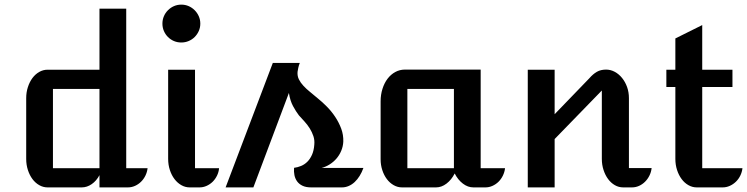

<svg xmlns="http://www.w3.org/2000/svg" viewBox="-20 -814 3245 834"><path d="M93.8 -387.2Q93.8 -413.1 101.1 -435.5Q108.4 -458 120.8 -474.9Q133.3 -491.7 150.4 -501.5Q167.5 -511.2 186.5 -511.2H412.1V-776.4H528.3V-83.5H621.1Q619.1 -66.4 611.6 -51Q604 -35.6 592.5 -24.4Q581.1 -13.2 566.4 -6.6Q551.8 0 535.6 0H412.1V-53.2Q398.9 -28.3 378.4 -14.2Q357.9 0 335 0H186.5Q167.5 0 150.4 -9.8Q133.3 -19.5 120.8 -36.4Q108.4 -53.2 101.1 -75.7Q93.8 -98.1 93.8 -124ZM412.1 -83.5V-427.7H210V-83.5Z M767.6 -629.4Q750.5 -629.4 735.6 -635.7Q720.7 -642.1 709.5 -653.3Q698.2 -664.6 691.9 -679.4Q685.5 -694.3 685.5 -711.4Q685.5 -728.5 691.9 -743.4Q698.2 -758.3 709.5 -769.5Q720.7 -780.8 735.6 -787.4Q750.5 -793.9 767.6 -793.9Q784.7 -793.9 799.6 -787.4Q814.5 -780.8 825.7 -769.5Q836.9 -758.3 843.5 -743.4Q850.1 -728.5 850.1 -711.4Q850.1 -694.3 843.5 -679.4Q836.9 -664.6 825.7 -653.3Q814.5 -642.1 799.3 -635.7Q784.2 -629.4 767.6 -629.4ZM710.4 -511.2H827.1V-83.5H931.6Q930.2 -66.4 922.6 -51Q915 -35.6 903.6 -24.4Q892.1 -13.2 877.4 -6.6Q862.8 0 846.7 0H803.7Q784.7 0 767.6 -9.8Q750.5 -19.5 737.8 -36.4Q725.1 -53.2 717.8 -75.7Q710.4 -98.1 710.4 -124Z M1165 -540.5H1282.2Q1277.8 -529.8 1275.6 -519.3Q1273.4 -508.8 1272.5 -502Q1271 -483.9 1278.3 -469.2Q1285.6 -454.6 1298.1 -441.2Q1310.5 -427.7 1326.9 -414.6Q1343.3 -401.4 1360.4 -386.7Q1379.9 -371.1 1399.9 -350.8Q1419.9 -330.6 1436 -306.4Q1452.1 -282.2 1462.2 -255.1Q1472.2 -228 1471.2 -198.7Q1470.2 -178.2 1462.4 -159.4Q1454.6 -140.6 1441.9 -125.7Q1429.2 -110.8 1412.4 -100.1Q1395.5 -89.4 1377 -84.5H1558.6Q1551.8 -65.4 1542.2 -50Q1532.7 -34.7 1520.8 -23.4Q1508.8 -12.2 1494.6 -6.1Q1480.5 0 1465.3 0H1331.5Q1309.1 0 1294.2 -7.1Q1279.3 -14.2 1270.8 -25.9Q1262.2 -37.6 1259 -53Q1255.9 -68.4 1257.3 -85Q1272.9 -86.9 1288.1 -93.3Q1303.2 -99.6 1315.2 -111.6Q1327.1 -123.5 1335.2 -141.6Q1343.3 -159.7 1345.2 -185.1Q1347.2 -205.1 1341.3 -222.7Q1335.4 -240.2 1325.7 -255.9Q1315.9 -271.5 1303.2 -285.6Q1290.5 -299.8 1278.3 -313Q1265.6 -329.6 1252.9 -353Q1240.2 -376.5 1234.9 -410.2L1080.6 0H960Z M1633.3 -373.5Q1633.3 -402.8 1641.4 -428.2Q1649.4 -453.6 1663.6 -472.2Q1677.7 -490.7 1697 -501.2Q1716.3 -511.7 1738.8 -511.7H2067.9V-83.5H2173.8Q2171.9 -66.4 2164.3 -51Q2156.7 -35.6 2145.3 -24.4Q2133.8 -13.2 2119.1 -6.6Q2104.5 0 2088.4 0H2036.1Q2012.2 0 1990.7 -16.4Q1969.2 -32.7 1955.1 -60.5Q1940.9 -32.7 1919.4 -16.4Q1897.9 0 1874 0H1726.1Q1707 0 1689.9 -9.8Q1672.9 -19.5 1660.4 -36.1Q1647.9 -52.7 1640.6 -75Q1633.3 -97.2 1633.3 -122.6ZM1951.7 -83.5V-427.7H1749.5V-83.5Z M2272.5 -511.2H2389.2V-317.9L2540 -474.1Q2555.7 -492.2 2572.5 -502Q2589.4 -511.7 2612.8 -511.7Q2632.3 -511.7 2650.4 -502Q2668.5 -492.2 2682.1 -475.3Q2695.8 -458.5 2703.9 -436Q2711.9 -413.6 2711.9 -387.7V-84H2810.5Q2808.6 -66.4 2801 -51.3Q2793.5 -36.1 2782 -24.7Q2770.5 -13.2 2755.9 -6.6Q2741.2 0 2725.1 0H2687Q2667.5 0 2650.6 -9.8Q2633.8 -19.5 2621.3 -36.4Q2608.9 -53.2 2601.6 -75.7Q2594.2 -98.1 2594.2 -124V-420.9L2389.2 -210V0H2272.5Z M2913.6 -436H2874.5V-511.2H2913.6V-647L3030.3 -705.1V-511.2H3161.6V-436H3030.3V-83.5H3205.1Q3203.1 -66.4 3195.6 -51Q3188 -35.6 3176.3 -24.4Q3164.6 -13.2 3149.9 -6.6Q3135.3 0 3119.1 0H3006.3Q2987.3 0 2970.2 -9.8Q2953.1 -19.5 2940.7 -36.4Q2928.2 -53.2 2920.9 -75.7Q2913.6 -98.1 2913.6 -124Z"/></svg>

Font: Atomic Age
Style: Regular
Weight: 400
Designer: James Grieshaber
Foundry: James Grieshaber
Version: Version 1.008; ttfautohint (v1.4.1) -l 6 -r 46 -G 0 -x 0 -H 